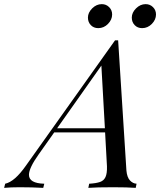

<svg xmlns="http://www.w3.org/2000/svg" viewBox="-107 -908 774 928"><path d="M553 -20 549 0Q509 -3 440 -3Q359 -3 320 0L324 -20Q358 -22 376.5 -28.5Q395 -35 403 -52.5Q411 -70 410 -104L401 -268H155L80 -162Q33 -96 33 -63Q33 -22 107 -20L102 0Q47 -3 -12 -3Q-55 -3 -87 0L-82 -20Q-36 -30 18 -107L449 -713H464L504 -84Q507 -51 521 -36Q535 -21 553 -20ZM400 -288 383 -591 169 -288ZM385 -888Q406 -888 420.5 -873.5Q435 -859 435 -838Q435 -813 415 -792.5Q395 -772 368 -772Q346 -772 332 -786.5Q318 -801 318 -823Q318 -847 338.5 -867.5Q359 -888 385 -888ZM597 -888Q618 -888 632.5 -873.5Q647 -859 647 -838Q647 -813 627 -792.5Q607 -772 580 -772Q558 -772 544 -786.5Q530 -801 530 -823Q530 -847 550.5 -867.5Q571 -888 597 -888Z"/></svg>

Font: Playfair Display
Style: Italic
Weight: 400
Italic angle: -14°
Designer: Claus Eggers Sørensen
Foundry: Claus Eggers Sørensen
Version: Version 1.200; ttfautohint (v1.6)